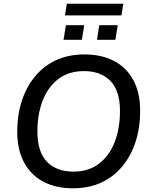

<svg xmlns="http://www.w3.org/2000/svg" viewBox="-20 -1008 815 1037"><path d="M374 9Q283 9 215.5 -26Q148 -61 110.5 -130Q73 -199 73 -296Q73 -386 97.5 -462Q122 -538 169 -595Q216 -652 283 -683Q350 -714 436 -714Q528 -714 595.5 -679Q663 -644 700 -575.5Q737 -507 737 -410Q737 -319 712.5 -243Q688 -167 641 -110Q594 -53 527 -22Q460 9 374 9ZM376 -81Q458 -81 514 -123.5Q570 -166 599 -240Q628 -314 628 -408Q628 -518 576.5 -571Q525 -624 433 -624Q352 -624 296 -582Q240 -540 211 -466Q182 -392 182 -298Q182 -187 234 -134Q286 -81 376 -81ZM331 -925 341 -988H646L636 -925ZM323 -793 336 -872H435L422 -793ZM504 -793 516 -872H616L603 -793Z"/></svg>

Font: Nunito Sans 12pt ExtraLight 12pt SemiBold
Style: Italic
Weight: 600
Italic angle: -9°
Version: Version 3.101;gftools[0.9.27]